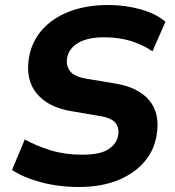

<svg xmlns="http://www.w3.org/2000/svg" viewBox="-20 -736 698 767"><path d="M294 11Q214 11 143.5 -8Q73 -27 28 -57L79 -179Q125 -153 182.5 -135.5Q240 -118 308 -118Q380 -118 413.5 -140Q447 -162 452 -196Q457 -227 440 -246.5Q423 -266 375 -273L265 -292Q173 -307 127.5 -361.5Q82 -416 95 -501Q105 -567 146.5 -615Q188 -663 256 -689.5Q324 -716 412 -716Q481 -716 542.5 -698.5Q604 -681 641 -649L589 -531Q553 -556 505 -571.5Q457 -587 396 -587Q331 -587 293 -565Q255 -543 248 -504Q243 -473 260.5 -451Q278 -429 328 -421L437 -403Q532 -388 576 -335.5Q620 -283 606 -198Q597 -137 557 -90Q517 -43 451 -16Q385 11 294 11Z"/></svg>

Font: Mulish ExtraLight ExtraBold
Style: Italic
Weight: 800
Italic angle: -9°
Version: Version 3.603